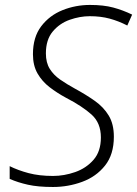

<svg xmlns="http://www.w3.org/2000/svg" viewBox="-20 -744 553 774"><path d="M193.4 9.8Q133.3 9.8 92.8 0.7Q52.2 -8.3 19 -22.9V-74.2Q52.2 -57.6 95.2 -46.1Q138.2 -34.7 193.8 -34.7Q238.3 -34.7 283 -50.3Q327.6 -65.9 357.2 -99.9Q386.7 -133.8 386.7 -189.9Q386.7 -248 349.6 -281.7Q312.5 -315.4 245.6 -350.1Q210.4 -369.1 180.2 -392.3Q149.9 -415.5 131.3 -447.8Q112.8 -480 112.8 -525.4Q112.8 -594.2 146.2 -638.2Q179.7 -682.1 232.2 -703.1Q284.7 -724.1 342.8 -724.1Q397.5 -724.1 436.5 -713.6Q475.6 -703.1 512.7 -685.1L493.2 -641.1Q458 -659.2 422.1 -668.9Q386.2 -678.7 341.8 -678.7Q302.2 -678.7 261.2 -664.3Q220.2 -649.9 192.6 -616.9Q165 -584 165 -528.8Q165 -491.2 180.7 -466.3Q196.3 -441.4 222.7 -423.1Q249 -404.8 281.2 -387.2Q326.2 -362.8 361.8 -337.6Q397.5 -312.5 418.2 -278.3Q439 -244.1 439 -192.9Q439 -121.1 403.3 -76.4Q367.7 -31.7 311.3 -11Q254.9 9.8 193.4 9.8Z"/></svg>

Font: Open Sans Light
Style: Italic
Weight: 300
Italic angle: -12°
Designer: Monotype Design Team
Foundry: Monotype Imaging Inc.
Version: Version 3.003; ttfautohint (v1.8.4)